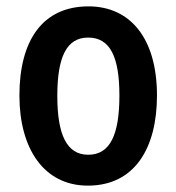

<svg xmlns="http://www.w3.org/2000/svg" viewBox="-20 -573 554 603"><path d="M473 -273C473 -454 388 -553 258 -553C113 -553 41 -445 41 -273C41 -106 118 10 256 10C403 10 473 -108 473 -273ZM160 -272C160 -394 189 -455 257 -455C326 -455 355 -394 355 -273C355 -150 326 -87 257 -87C189 -87 160 -151 160 -272Z"/></svg>

Font: Noto Sans Armenian Condensed SemiBold
Style: Regular
Weight: 600
Width: 3
Designer: Monotype Design Team
Foundry: Monotype Imaging Inc.
Version: Version 2.008